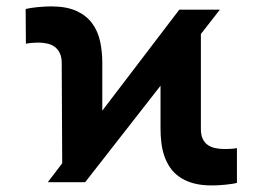

<svg xmlns="http://www.w3.org/2000/svg" viewBox="-20 -558 804 588"><path d="M136.7 -538.4Q183.6 -538.4 214 -524.5Q244.3 -510.7 261.9 -487Q279.5 -463.4 286.4 -432Q293.3 -400.6 293.3 -365.4V-219.1L529.1 -528.4H653.4L595.2 -453.8V-163Q595.2 -145.2 600.5 -133.5Q605.8 -121.8 615.4 -114.7Q625 -107.6 638.5 -104.6Q652 -101.6 668.3 -101.6Q676.1 -101.6 686.1 -102.1Q696 -102.6 705.6 -104.4V2.1Q698.9 3.9 689.1 5.3Q679.3 6.7 668.7 7.8Q658 8.9 647.5 9.4Q637.1 9.9 628.6 9.9Q595.9 9.9 571.4 3Q546.9 -3.9 529.5 -16.2Q512.1 -28.4 500.9 -44.9Q489.7 -61.4 483.1 -80.8Q476.6 -100.1 474.1 -121.4Q471.6 -142.8 471.6 -164.1V-295.5L240.8 0H126.4L170.5 -57.9L169 -365.4Q169 -383.5 163 -395.6Q157 -407.7 147.2 -414.8Q137.4 -421.9 124.3 -424.7Q111.2 -427.6 96.6 -427.6Q87.4 -427.6 77.6 -426.7Q67.8 -425.8 59.3 -424L58.6 -530.5Q65.7 -532.3 75.3 -533.7Q84.9 -535.2 95.3 -536.2Q105.8 -537.3 116.7 -537.8Q127.5 -538.4 136.7 -538.4Z"/></svg>

Font: Cannonade
Style: Bold
Weight: 700
Designer: Rasmus Andersson
Foundry: rsms
Version: Version 3.012;git-f93a4a705